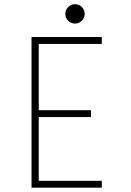

<svg xmlns="http://www.w3.org/2000/svg" viewBox="-20 -872 610 892"><path d="M360.2 -775.8Q347 -762.5 328.5 -762.5Q310 -762.5 296.8 -775.8Q283.5 -789 283.5 -807.5Q283.5 -826 296.8 -839.2Q310 -852.5 328.5 -852.5Q347 -852.5 360.2 -839.2Q373.5 -826 373.5 -807.5Q373.5 -789 360.2 -775.8ZM453 -668H160V-360H402.5V-328H160V-32H453V0H126.5V-700H453Z"/></svg>

Font: League Mono Narrow Thin
Style: Regular
Weight: 100
Width: 3
Designer: Tyler Finck
Foundry: The League of Moveable Type / Tyler Finck
Version: Version 2.210